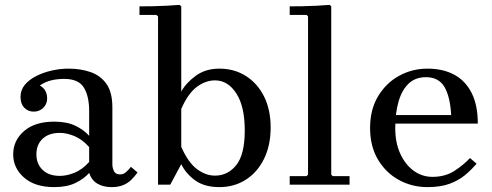

<svg xmlns="http://www.w3.org/2000/svg" viewBox="-20 -756 2014 786"><path d="M437 10Q403 10 379 -4Q355 -18 345 -48V-301Q345 -363 323 -398Q301 -433 243 -433Q214 -433 189.5 -427Q165 -421 143 -406Q159 -397 166 -383.5Q173 -370 173 -353Q173 -330 157 -314.5Q141 -299 118 -299Q95 -299 79.5 -315Q64 -331 64 -359Q64 -387 81 -408Q98 -429 127 -444Q156 -459 191 -467Q226 -475 261 -475Q310 -475 350.5 -461Q391 -447 415.5 -413Q440 -379 440 -316V-83Q440 -69 446.5 -55.5Q453 -42 472 -42Q485 -42 495.5 -51Q506 -60 516 -73L543 -50Q531 -33 516.5 -19Q502 -5 482.5 2.5Q463 10 437 10ZM202 10Q123 10 78.5 -29Q34 -68 34 -124Q34 -181 78.5 -219.5Q123 -258 202 -258Q254 -258 289 -241Q324 -224 345 -200V-154Q316 -186 284.5 -199Q253 -212 225 -212Q180 -212 154.5 -188Q129 -164 129 -124Q129 -85 154.5 -60.5Q180 -36 225 -36Q253 -36 284.5 -48.5Q316 -61 345 -93V-48Q324 -24 289 -7Q254 10 202 10Z M878 -475Q939 -475 986.5 -445Q1034 -415 1061 -361Q1088 -307 1088 -234Q1088 -161 1061 -106Q1034 -51 986.5 -20.5Q939 10 878 10Q817 10 779 -17.5Q741 -45 722 -84L677 0H627V-689L620 -695H551V-730Q577 -730 605.5 -730.5Q634 -731 661.5 -732.5Q689 -734 715 -736L722 -730V-381Q741 -416 781 -445.5Q821 -475 878 -475ZM860 -37Q913 -37 947.5 -80.5Q982 -124 982 -222Q982 -320 947.5 -373.5Q913 -427 860 -427Q822 -427 786 -400.5Q750 -374 722 -310V-155Q750 -91 786 -64Q822 -37 860 -37Z M1166 0V-35H1235L1241 -41V-689L1235 -695H1166V-730Q1192 -730 1219.5 -730.5Q1247 -731 1275.5 -732.5Q1304 -734 1330 -736L1336 -730V-41L1342 -35H1411V0Z M1750 -32Q1802 -32 1839.5 -56Q1877 -80 1904 -109L1931 -86Q1910 -61 1883.5 -39Q1857 -17 1820 -3.5Q1783 10 1730 10Q1667 10 1613.5 -19Q1560 -48 1527.5 -102.5Q1495 -157 1495 -232Q1495 -307 1527.5 -361.5Q1560 -416 1613.5 -445.5Q1667 -475 1730 -475Q1793 -475 1839 -450.5Q1885 -426 1910.5 -376Q1936 -326 1936 -250H1585V-285H1827Q1823 -360 1799.5 -400Q1776 -440 1724 -440Q1680 -440 1652.5 -413.5Q1625 -387 1611.5 -340Q1598 -293 1598 -232Q1598 -172 1618.5 -127Q1639 -82 1673.5 -57Q1708 -32 1750 -32Z"/></svg>

Font: Brygada 1918 Medium
Style: Regular
Weight: 500
Designer: Mateusz Machalski | Borys Kosmynka | Przemek Hoffer
Foundry: NIEPODLEGLA 2018
Version: Version 3.006